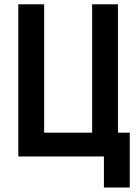

<svg xmlns="http://www.w3.org/2000/svg" viewBox="-20 -713 626 875"><path d="M63.5 0V-693.4H181.2V-108.4H399.9V-693.4H517.6V-108.4H571.3V141.6H453.6V0Z"/></svg>

Font: CaskaydiaCove NFP SemiBold
Style: Regular
Weight: 600
Designer: Aaron Bell
Foundry: Saja Typeworks
Version: Version 2111.001; VTT 6.35;Nerd Fonts 3.1.1